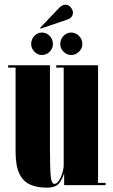

<svg xmlns="http://www.w3.org/2000/svg" viewBox="-20 -808 493 838"><path d="M183.5 11Q141 11 110.8 -2.8Q80.5 -16.5 64.2 -50.8Q48 -85 48 -146.5V-513H15.5V-523H198V-163.5Q198 -74.5 201.2 -40Q204.5 -5.5 217.5 -5.5Q227.5 -5.5 236.8 -19.2Q246 -33 252 -52.2Q258 -71.5 258 -87.5V-513H225.5V-523H408V-10H441V0H260V-53.5Q255 -32 240 -10.5Q225 11 183.5 11ZM291 -568Q271.5 -568 257.2 -582.5Q243 -597 243 -616Q243 -636.5 257.2 -651.2Q271.5 -666 291 -666Q310 -666 324.8 -651.2Q339.5 -636.5 339.5 -616Q339.5 -597 324.8 -582.5Q310 -568 291 -568ZM163 -568Q144 -568 130 -582.5Q116 -597 116 -616Q116 -636.5 130 -651.2Q144 -666 163 -666Q183 -666 197 -651.2Q211 -636.5 211 -616Q211 -597 197 -582.5Q183 -568 163 -568ZM157.5 -683 155 -686.5 239.5 -775Q252 -787.5 266 -787.5Q283.5 -787.5 294 -768.5Q298.5 -761 298.5 -752.5Q298.5 -743.5 292.5 -735Q286.5 -726.5 272 -722Z"/></svg>

Font: Imbue 100pt Black
Style: Regular
Weight: 900
Designer: Tyler Finck
Foundry: Etcetera Type Company
Version: Version 1.102; ttfautohint (v1.8.3)